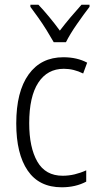

<svg xmlns="http://www.w3.org/2000/svg" viewBox="-20 -785 414 815"><path d="M242 10Q146 10 97.5 -61Q49 -132 49 -261Q49 -396 101.5 -469Q154 -542 249 -542Q307 -542 350 -519L333 -473Q293 -493 251 -493Q181 -493 142.5 -434Q104 -375 104 -262Q104 -159 138.5 -99Q173 -39 246 -39Q272 -39 297 -45Q322 -51 346 -62V-14Q301 10 242 10ZM208 -606Q195 -629 178 -656.5Q161 -684 142.5 -710Q124 -736 109 -756V-765H143Q164 -743 188.5 -713.5Q213 -684 234 -655Q257 -685 278.5 -710.5Q300 -736 326 -765H360V-756Q336 -725 306.5 -682.5Q277 -640 260 -606Z"/></svg>

Font: Noto Sans Gujarati UI Condensed Light
Style: Regular
Weight: 300
Width: 3
Designer: Jelle Bosma - Monotype Design Team, Universal Thirst
Foundry: Monotype Imaging Inc.
Version: Version 2.106; ttfautohint (v1.8.4.7-5d5b)